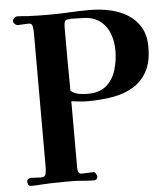

<svg xmlns="http://www.w3.org/2000/svg" viewBox="-53 -781 729 834"><g transform="rotate(-5 312.0 -364.5)"><path d="M465 -549Q465 -591 451 -626Q437 -661 407.5 -681.5Q378 -702 333 -702Q323 -702 313 -702.5Q303 -703 293 -703Q268 -703 261 -698.5Q254 -694 254 -666Q254 -598 254 -529Q254 -460 255 -392Q270 -379 290 -375.5Q310 -372 329 -372Q381 -372 410.5 -397.5Q440 -423 452.5 -464Q465 -505 465 -549ZM609 -552Q609 -486 586 -444.5Q563 -403 523.5 -380Q484 -357 433.5 -348.5Q383 -340 327 -340Q309 -340 291 -342Q273 -344 255 -346Q255 -273 255 -200.5Q255 -128 255 -55Q255 -47 258.5 -38Q262 -29 272 -29Q285 -29 297.5 -30Q310 -31 323 -31Q330 -31 334.5 -23Q339 -15 339 -10Q339 -3 334 1Q329 5 323 5Q310 5 297 4Q284 3 270 2Q250 0 229 0Q208 0 188 0Q140 0 93 3Q82 4 71.5 4.5Q61 5 50 5Q40 5 37 -1.5Q34 -8 34 -15Q34 -23 40 -26.5Q46 -30 53 -30Q62 -30 71 -29Q80 -28 90 -28Q92 -28 95 -28Q98 -28 100 -28Q114 -29 116.5 -44Q119 -59 119 -69V-658Q119 -666 117 -681.5Q115 -697 103 -698Q100 -698 97.5 -698Q95 -698 93 -698Q83 -698 73 -697Q63 -696 53 -696Q46 -696 39.5 -702Q33 -708 33 -715Q33 -722 39.5 -728Q46 -734 53 -734Q64 -734 75.5 -733Q87 -732 98 -731Q121 -730 143.5 -729.5Q166 -729 188 -729Q234 -729 279.5 -731.5Q325 -734 371 -734Q415 -734 457.5 -724.5Q500 -715 534 -694Q568 -673 588.5 -638Q609 -603 609 -552Z"/></g></svg>

Font: Kaisei HarunoUmi
Style: Bold
Weight: 700
Designer: Font-Kai, 金井和夫
Foundry: KAZUO KANAI
Version: Version 5.003